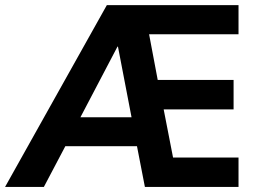

<svg xmlns="http://www.w3.org/2000/svg" viewBox="-63 -739 1015 759"><path d="M-43 0 359.4 -718.8H879.9V-603.5H526.4L560.5 -422.9H860.4V-306.6H584L621.1 -116.2H879.9V0H509.8L478.5 -161.1H195.3L110.4 0ZM254.9 -275.4H457L403.3 -554.7H401.4Z"/></svg>

Font: Min Sans Bold
Style: Regular
Weight: 700
Designer: Jinseong-Kim, NotoSansCJK, Nunito
Foundry: Jinseong-Kim
Version: Version 1.400;Glyphs 3.1.2 (3151)